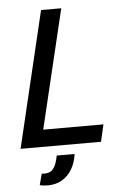

<svg xmlns="http://www.w3.org/2000/svg" viewBox="-59 -736 639 975"><g transform="rotate(-5 260.0 -248.0)"><path d="M23 0 188 -693H291L146 -87H453L433 0ZM146 197Q136 197 125 196Q114 195 104 192L119 135Q123 135 126 135.5Q129 136 132 136Q157 136 170.5 124Q184 112 191.5 92Q199 72 203 50H294Q288 95 268 128Q248 161 217 179Q186 197 146 197Z"/></g></svg>

Font: Ubuntu Sans Medium
Style: Italic
Weight: 500
Italic angle: -13.5°
Designer: Dalton Maag Ltd
Foundry: Dalton Maag Ltd
Version: Version 1.006